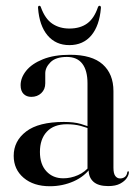

<svg xmlns="http://www.w3.org/2000/svg" viewBox="-20 -637 480 666"><path d="M287.5 -47V-51L283.5 -48V-348Q283.5 -392.5 265.5 -416Q247.5 -439.5 212 -439.5Q173.5 -439.5 155.2 -421.2Q137 -403 137 -382.5V-348Q137 -327 123.2 -314Q109.5 -301 88.5 -301Q72 -301 61.8 -311.2Q51.5 -321.5 51.5 -341.5Q51.5 -367.5 71 -391.8Q90.5 -416 129 -431.5Q167.5 -447 223 -447Q299 -447 336.2 -413.8Q373.5 -380.5 373.5 -321V-55Q373.5 -35 380 -26.5Q386.5 -18 396.5 -18Q406 -18 413 -23.2Q420 -28.5 421.5 -39.5Q422 -41.5 422.8 -42.2Q423.5 -43 424.5 -43Q426 -43 426.5 -42Q427 -41 427 -39Q427 -30.5 419.8 -19.5Q412.5 -8.5 396.8 0Q381 8.5 355.5 8.5Q321 8.5 304.2 -6.5Q287.5 -21.5 287.5 -47ZM27.5 -96.5Q27.5 -148 70.8 -181Q114 -214 201.5 -214Q236.5 -214 260 -207.2Q283.5 -200.5 303.5 -191L300 -186Q280.5 -195 259.2 -200.5Q238 -206 212 -206Q166.5 -206 142.5 -180.2Q118.5 -154.5 118.5 -110Q118.5 -67 141 -42.8Q163.5 -18.5 199.5 -18.5Q225.5 -18.5 250.5 -29.5Q275.5 -40.5 292.5 -62.5L297 -58Q274.5 -25.5 235.8 -8.2Q197 9 153 9Q96.5 9 62 -20.2Q27.5 -49.5 27.5 -96.5ZM220.5 -538Q258 -538 282.2 -555.5Q306.5 -573 319.5 -611.5Q321.5 -617 325.5 -617Q327.5 -617 329 -615Q330.5 -613 330 -609Q325 -548 296.8 -514.2Q268.5 -480.5 220.5 -480.5Q173.5 -480.5 145 -514.2Q116.5 -548 112 -609Q111.5 -613 112.8 -615Q114 -617 116.5 -617Q120.5 -617 122 -611.5Q136.5 -571.5 161.5 -554.8Q186.5 -538 220.5 -538Z"/></svg>

Font: Fraunces 96pt
Style: Regular
Weight: 400
Version: Version 1.000;[b76b70a41]